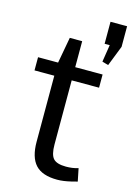

<svg xmlns="http://www.w3.org/2000/svg" viewBox="-122 -858 639 928"><g transform="rotate(15 197.5 -394.0)"><path d="M260 8Q185 8 151 -29Q117 -66 117 -144V-533L142 -670H204V-153Q204 -102 221.5 -83Q239 -64 285 -64Q300 -64 315.5 -66Q331 -68 346 -73L359 -9Q344 -5 327.5 -1Q311 3 293.5 5.5Q276 8 260 8ZM18 -540H341V-474H18ZM395 -796V-693L355 -591L324 -600L350 -765L380 -686H312V-796Z"/></g></svg>

Font: Pathway Extreme
Style: Regular
Weight: 400
Designer: Eduardo Rodriguez Tunni
Foundry: Eduardo Rodriguez Tunni
Version: Version 1.001;gftools[0.9.26]